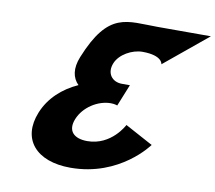

<svg xmlns="http://www.w3.org/2000/svg" viewBox="-90 -947 1196 1067"><g transform="rotate(10 508.0 -413.5)"><path d="M771.7 -639C771.7 -639 771 -689 656.6 -689C598.3 -689 529 -651 507.6 -598C483.4 -538 519.5 -494 574.5 -494H619.6L569.9 -371C569.9 -371 554.7 -377 532.7 -377C460.1 -377 381.6 -327 352.9 -256C324.6 -186 363.9 -147 439.8 -147C576.2 -147 639.2 -273 639.2 -273L796.3 -188C796.3 -188 652.6 15 373.2 15C178.5 15 82.3 -98 146.1 -256C181.3 -343 251.8 -406 338 -445C302.6 -480 292.8 -532 320.3 -600C433 -879 542.7 -840 715.4 -840H1015.7Z"/></g></svg>

Font: Hussar
Style: BdWideOblFour
Weight: 700
Foundry: Cannot Into Space Fonts
Version: Version 2.00